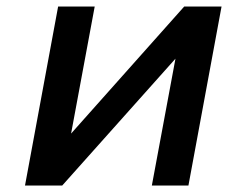

<svg xmlns="http://www.w3.org/2000/svg" viewBox="-20 -572 703 592"><path d="M57.1 0 159.2 -551.8H272L199.2 -160.2L547.9 -551.8H663.1L561 0H448.2L521 -391.1L171.9 0Z"/></svg>

Font: Involve SemiBold Oblique
Style: Italic
Weight: 600
Italic angle: -10.5°
Designer: Stefan Peev
Foundry: Context Ltd.
Version: Version 1.001